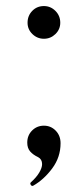

<svg xmlns="http://www.w3.org/2000/svg" viewBox="-20 -507 250 634"><path d="M71 -432Q71 -455 86.5 -471Q102 -487 125 -487Q147 -487 163 -471Q179 -455 179 -432Q179 -410 163 -394.5Q147 -379 125 -379Q103 -379 87 -394.5Q71 -410 71 -432ZM80 99Q80 97 82 95Q100 79 109.5 63Q119 47 119 35Q119 19 106 12Q89 4 79.5 -7Q70 -18 70 -36Q70 -60 86 -76Q102 -92 125 -92Q148 -92 164 -75.5Q180 -59 180 -34Q180 12 152.5 49Q125 86 90 106L87 107Q84 107 82 104Q80 101 80 99Z"/></svg>

Font: Shippori Mincho
Style: Regular
Weight: 400
Designer: FONTDASU
Foundry: FONTDASU / Google Inc. / but / Adobe
Version: Version 3.110; ttfautohint (v1.8.3)